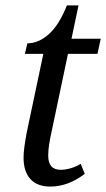

<svg xmlns="http://www.w3.org/2000/svg" viewBox="-20 -679 392 709"><path d="M67 -97Q67 -129 79 -191L140 -480H72L81 -519Q122 -519 160 -552.5Q198 -586 227 -659H270L244 -536H352L340 -480H231L171 -195Q158 -138 158 -105Q158 -52 204 -52Q222 -52 242 -58Q262 -64 278 -74L293 -37Q231 10 166 10Q118 10 92.5 -17.5Q67 -45 67 -97Z"/></svg>

Font: Noto Serif Narrow
Style: Italic
Weight: 400
Width: 4
Italic angle: -12°
Designer: Monotype Design Team
Foundry: Monotype Imaging Inc.
Version: Version 1.001